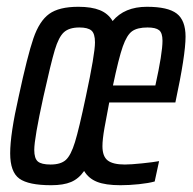

<svg xmlns="http://www.w3.org/2000/svg" viewBox="-20 -538 568 566"><path d="M10 -86Q10 -143 35 -253Q61 -374 78.5 -425Q96 -476 125 -497Q154 -518 211 -518Q250 -518 274.5 -508Q299 -498 312 -476Q347 -518 413 -518Q475 -518 501 -498Q527 -478 527 -430Q527 -376 497 -236H302Q294 -195 288 -161Q282 -127 282 -107Q282 -77 297.5 -65Q313 -53 348 -53Q366 -53 399.5 -56.5Q433 -60 449 -63L436 -3Q418 2 389.5 5Q361 8 335 8Q291 8 266 -2Q241 -12 228 -34Q212 -11 189.5 -1.5Q167 8 131 8Q64 8 37 -11.5Q10 -31 10 -86ZM233 -253Q260 -379 260 -413Q260 -439 249.5 -448Q239 -457 214 -457Q184 -457 168.5 -443Q153 -429 141.5 -390.5Q130 -352 108 -253Q81 -130 81 -96Q81 -71 91.5 -62Q102 -53 129 -53Q159 -53 174 -66.5Q189 -80 201 -119Q213 -158 233 -253ZM459 -418Q459 -441 449 -449Q439 -457 415 -457Q385 -457 369.5 -446Q354 -435 342 -401Q330 -367 313 -286H438Q459 -381 459 -418Z"/></svg>

Font: Saira Ultra Condensed Medium
Style: Italic
Weight: 500
Width: 1
Italic angle: -12°
Designer: Hector Gatti with collaboration of the Omnibus-Type team
Foundry: Omnibus-Type
Version: Version 1.001; ttfautohint (v1.8)